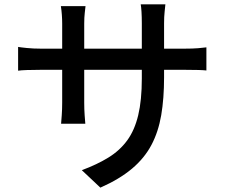

<svg xmlns="http://www.w3.org/2000/svg" viewBox="-20 -806 1040 880"><path d="M63 -591Q73 -589 103 -586Q133 -583 167 -583H265V-698Q265 -717 263.5 -738Q262 -759 259 -778H372Q371 -768 368.5 -747Q366 -726 366 -698V-583H630V-699Q630 -729 628.5 -752.5Q627 -776 625 -786H738Q737 -775 734.5 -752Q732 -729 732 -699V-583H826Q863 -583 887.5 -585Q912 -587 926 -589V-483Q902 -486 827 -486H732V-452Q732 -355 719 -278.5Q706 -202 674 -141.5Q642 -81 585 -33Q528 15 440 54L355 -26Q425 -52 477 -84Q529 -116 563 -162.5Q597 -209 613.5 -278Q630 -347 630 -446V-486H366V-336Q366 -305 368 -277.5Q370 -250 371 -239H260Q261 -250 263 -277.5Q265 -305 265 -336V-486H167Q132 -486 103.5 -485Q75 -484 63 -482Z"/></svg>

Font: Source Han Sans Medium
Style: Regular
Weight: 500
Designer: Ryoko NISHIZUKA Ë•øÂ°öÊ∂ºÂ≠ê (kana, bopomofo & ideographs); Paul D. Hunt (Latin, Greek & Cyrillic); Sandoll Communicatio
Foundry: Adobe
Version: Version 2.004;hotconv 1.0.118;makeotfexe 2.5.65603